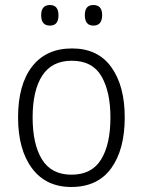

<svg xmlns="http://www.w3.org/2000/svg" viewBox="-20 -735 569 765"><path d="M477 -267Q477 -139 423 -64.5Q369 10 264 10Q163 10 107.5 -64.5Q52 -139 52 -267Q52 -398 108 -470Q164 -542 267 -542Q370 -542 423.5 -467.5Q477 -393 477 -267ZM110 -267Q110 -160 147.5 -99.5Q185 -39 265 -39Q345 -39 382.5 -99Q420 -159 420 -267Q420 -370 384 -431.5Q348 -493 266 -493Q187 -493 148.5 -434Q110 -375 110 -267ZM144 -674Q144 -715 179 -715Q213 -715 213 -674Q213 -633 179 -633Q144 -633 144 -674ZM318 -675Q318 -715 352 -715Q387 -715 387 -675Q387 -633 352 -633Q318 -633 318 -675Z"/></svg>

Font: Noto Sans Lao SemiCondensed Light
Style: Regular
Weight: 300
Width: 4
Designer: Monotype Design Team
Foundry: Monotype Imaging Inc.
Version: Version 2.003; ttfautohint (v1.8.4.7-5d5b)